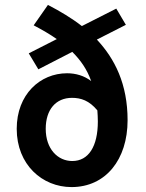

<svg xmlns="http://www.w3.org/2000/svg" viewBox="-20 -750 593 781"><path d="M271 11C410 11 499 -101 499 -261C499 -408 447 -511 374 -589L492 -649L453 -715L313 -644C272 -676 225 -704 175 -730L117 -647C153 -628 184 -610 211 -591L97 -533L136 -468L274 -539C308 -505 334 -468 351 -420C323 -442 288 -452 253 -452C143 -452 48 -366 48 -226C48 -80 152 11 271 11ZM273 -352C309 -352 343 -341 376 -301C377 -286 378 -272 378 -256C378 -154 340 -95 274 -95C215 -95 166 -144 166 -226C166 -304 207 -352 273 -352Z"/></svg>

Font: Source Sans Pro SemBd
Style: Regular
Weight: 700
Designer: Paul D. Hunt
Foundry: Adobe Systems Incorporated
Version: Version 2.020;PS 2.0;hotconv 1.0.86;makeotf.lib2.5.63406